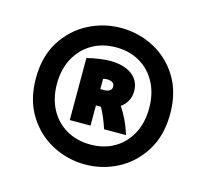

<svg xmlns="http://www.w3.org/2000/svg" viewBox="-79 -837 718 670"><g transform="rotate(15 280.0 -501.5)"><path d="M281 -255Q218 -255 162.5 -284Q107 -313 72.5 -368.5Q38 -424 38 -502Q38 -580 72.5 -635Q107 -690 162.5 -719Q218 -748 281 -748Q344 -748 399.5 -719Q455 -690 489 -635Q523 -580 523 -502Q523 -424 488.5 -368.5Q454 -313 399 -284Q344 -255 281 -255ZM281 -327Q330 -327 367 -348.5Q404 -370 425.5 -409.5Q447 -449 447 -502Q447 -555 426 -594.5Q405 -634 367.5 -656Q330 -678 281 -678Q232 -678 194.5 -656Q157 -634 135.5 -594.5Q114 -555 114 -502Q114 -450 135 -410.5Q156 -371 194 -349Q232 -327 281 -327ZM190 -391V-615Q213 -621 235.5 -624Q258 -627 273 -627Q323 -627 352 -605.5Q381 -584 381 -546Q381 -527 372.5 -511Q364 -495 349 -485Q362 -466 373.5 -442Q385 -418 393 -391H314Q307 -412 299.5 -430Q292 -448 283 -464Q282 -464 280 -464Q278 -464 276 -464H265V-391ZM265 -523H278Q290 -523 298 -527.5Q306 -532 306 -542Q306 -553 298.5 -557.5Q291 -562 280 -562Q275 -562 271.5 -561.5Q268 -561 265 -560Z"/></g></svg>

Font: Ubuntu Sans Mono
Style: Regular
Weight: 400
Monospace: yes
Designer: Dalton Maag Ltd
Foundry: Dalton Maag Ltd
Version: Version 1.006